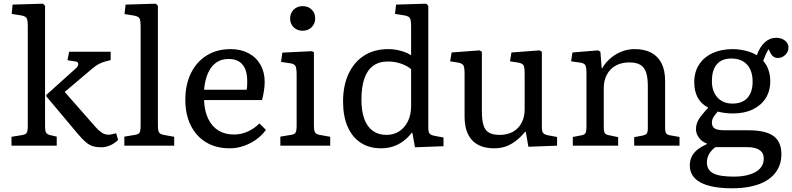

<svg xmlns="http://www.w3.org/2000/svg" viewBox="-20 -786 4275 1036"><path d="M526.9 8.8Q501 8.8 481.4 2.9Q461.9 -2.9 442.9 -19Q423.8 -35.2 398.9 -64.9L230 -266.1V-273.9L389.2 -417Q402.3 -428.2 402.1 -440.2Q401.9 -452.1 389.2 -454.1L344.2 -460.9L353 -506.8H577.1V-461.9L547.9 -454.1Q532.7 -450.2 515.4 -441.7Q498 -433.1 478 -416L329.1 -290L495.1 -101.1Q512.2 -82 528.6 -70.6Q544.9 -59.1 567.9 -59.1Q573.7 -59.1 581.8 -61Q589.8 -63 606.9 -66.9L617.2 -30.8Q598.1 -11.7 574 -1.5Q549.8 8.8 526.9 8.8ZM42 0V-47.9L99.1 -57.1Q119.1 -60.1 124.5 -70.1Q129.9 -80.1 129.9 -107.9V-644Q129.9 -679.2 122.6 -689.7Q115.2 -700.2 86.9 -704.1L43 -710.9L47.9 -761.2L211.9 -766.1L223.1 -754.9V-104Q223.1 -80.1 228.5 -70.6Q233.9 -61 250 -57.1L286.1 -48.8V0Z M650.9 0V-48.8L708 -58.1Q728 -61 733.4 -71Q738.8 -81.1 738.8 -108.9V-643.1Q738.8 -678.2 731.4 -688.7Q724.1 -699.2 695.8 -703.1L651.9 -710L657.7 -761.2L820.8 -766.1L832 -754.9V-105Q832 -85.9 836.9 -74Q841.8 -62 863.8 -58.1L919.9 -47.9V0Z M1219.2 14.2Q1146 14.2 1092.5 -17.8Q1039.1 -49.8 1009.5 -108.9Q980 -168 980 -247.1Q980 -330.1 1010.5 -391.6Q1041 -453.1 1095.9 -487.1Q1150.9 -521 1224.1 -521Q1279.3 -521 1320.8 -499Q1362.3 -477.1 1385.3 -437Q1408.2 -397 1408.2 -344.2Q1408.2 -323.2 1404.5 -298.1Q1400.9 -272.9 1394 -246.1H1081.1Q1083 -188 1103 -146Q1123 -104 1158.4 -82Q1193.8 -60.1 1242.2 -60.1Q1280.3 -60.1 1316.2 -75.9Q1352.1 -91.8 1379.9 -120.1L1415 -85Q1380.9 -39.1 1328.1 -12.5Q1275.4 14.2 1219.2 14.2ZM1081.1 -301.8H1311Q1313 -311.5 1313.5 -323.2Q1314 -335 1314 -348.1Q1314 -407.2 1288.6 -437.5Q1263.2 -467.8 1212.9 -467.8Q1174.8 -467.8 1147.5 -449Q1120.1 -430.2 1103 -393.1Q1085.9 -356 1081.1 -301.8Z M1492.7 0V-48.8L1549.8 -58.1Q1569.8 -61 1575.2 -71Q1580.6 -81.1 1580.6 -108.9V-381.8Q1580.6 -418 1574.2 -429.9Q1567.9 -441.9 1544.4 -444.8L1496.6 -452.1L1503.4 -502L1661.6 -509.8L1673.8 -504.9V-105Q1673.8 -85.9 1678.7 -74Q1683.6 -62 1705.6 -58.1L1761.7 -47.9V0ZM1612.8 -620.1Q1584 -620.1 1564.7 -638.7Q1545.4 -657.2 1545.4 -686Q1545.4 -714.8 1564.5 -733.9Q1583.5 -752.9 1612.8 -752.9Q1642.6 -752.9 1661.6 -734.4Q1680.7 -715.8 1680.7 -687Q1680.7 -658.2 1661.6 -639.2Q1642.6 -620.1 1612.8 -620.1Z M2036.1 14.2Q1972.2 14.2 1926.3 -15.9Q1880.4 -45.9 1855.7 -102.5Q1831.1 -159.2 1831.1 -237.8Q1831.1 -324.7 1861.1 -388.4Q1891.1 -452.1 1945.6 -486.6Q2000 -521 2075.2 -521Q2108.4 -521 2141.8 -512Q2175.3 -502.9 2198.2 -487.8V-644Q2198.2 -679.2 2190.7 -689.7Q2183.1 -700.2 2155.3 -704.1L2111.3 -710.9L2117.2 -761.2L2280.3 -766.1L2291 -754.9V-98.1Q2291 -74.2 2297.6 -65.7Q2304.2 -57.1 2324.2 -53.2L2373 -43.9V2.9L2219.2 8.8L2205.1 -69.8H2202.1Q2180.2 -42 2154.8 -23.4Q2129.4 -4.9 2099.9 4.6Q2070.3 14.2 2036.1 14.2ZM2064.9 -58.1Q2105 -58.1 2134.5 -77.6Q2164.1 -97.2 2181.2 -132.1Q2198.2 -167 2198.2 -211.9V-413.1Q2173.3 -433.1 2140.9 -443.6Q2108.4 -454.1 2073.2 -454.1Q2025.4 -454.1 1993.7 -431.2Q1961.9 -408.2 1946 -362.1Q1930.2 -315.9 1930.2 -248Q1930.2 -187 1945.6 -144.5Q1960.9 -102.1 1991.5 -80.1Q2022 -58.1 2064.9 -58.1Z M2647 14.2Q2567.9 14.2 2527.3 -29.5Q2486.8 -73.2 2486.8 -157.2V-386.2Q2486.8 -422.4 2480.7 -433.1Q2474.6 -443.8 2452.6 -448.2L2408.7 -455.1L2417 -502.9L2567.9 -514.2L2580.1 -506.8V-186Q2580.1 -138.2 2588.9 -110.1Q2597.7 -82 2618.7 -70.1Q2639.6 -58.1 2675.8 -58.1Q2717.8 -58.1 2747.8 -75Q2777.8 -91.8 2794.4 -123.3Q2811 -154.8 2811 -196.8V-386.2Q2811 -421.4 2805.4 -432.6Q2799.8 -443.8 2776.9 -448.2L2731.9 -455.1L2739.7 -502.9L2891.6 -514.2L2903.8 -506.8V-101.1Q2903.8 -77.1 2910.4 -68.6Q2917 -60.1 2936 -56.2L2985.8 -46.9V0L2831.1 5.9L2816.9 -75.2H2814Q2788.1 -44.4 2762 -24.7Q2735.8 -4.9 2708 4.6Q2680.2 14.2 2647 14.2Z M3070.8 0V-46.9L3118.7 -56.2Q3134.8 -59.1 3139.6 -68.6Q3144.5 -78.1 3144.5 -104V-386.2Q3144.5 -422.4 3138.7 -433.6Q3132.8 -444.8 3110.8 -448.2L3061.5 -455.1L3068.8 -502.9L3207.5 -514.2L3219.7 -506.8L3226.6 -418H3229.5Q3256.3 -464.8 3304 -492.9Q3351.6 -521 3404.8 -521Q3458 -521 3494.4 -501.5Q3530.8 -481.9 3549.8 -443.8Q3568.8 -405.8 3568.8 -350.1V-96.2Q3568.8 -74.2 3574.7 -66.2Q3580.6 -58.1 3599.6 -55.2L3646.5 -46.9V0H3401.9V-45.9L3445.8 -54.2Q3464.8 -58.1 3470.2 -66.2Q3475.6 -74.2 3475.6 -96.2V-320.8Q3475.6 -367.7 3466.1 -395.8Q3456.5 -423.8 3434.6 -436.5Q3412.6 -449.2 3375.5 -449.2Q3333.5 -449.2 3302.5 -432.1Q3271.5 -415 3254.6 -383.5Q3237.8 -352.1 3237.8 -310.1V-100.1Q3237.8 -78.1 3242.7 -69.1Q3247.6 -60.1 3262.7 -57.1L3315.4 -45.9V0Z M3931.2 230Q3874 230 3831.1 221.9Q3788.1 213.9 3759.8 198.5Q3731.4 183.1 3716.8 160.2Q3702.1 137.2 3702.1 106Q3702.1 81.1 3711.7 60.5Q3721.2 40 3741.7 22.9Q3762.2 5.9 3793.5 -7.8V-12.2Q3768.6 -20 3752 -42Q3735.4 -64 3735.4 -88.9Q3735.4 -115.7 3748.8 -139.4Q3762.2 -163.1 3800.3 -203.1V-206.1Q3763.2 -225.1 3744.6 -259.5Q3726.1 -293.9 3726.1 -342.8Q3726.1 -397 3751.7 -437Q3777.3 -477.1 3824.2 -499Q3871.1 -521 3933.1 -521Q3957 -521 3980.2 -517.1Q4003.4 -513.2 4024.9 -506.1Q4046.4 -499 4063.5 -487.8Q4079.6 -532.7 4106.4 -557.4Q4133.3 -582 4167.5 -582Q4187.5 -582 4202.4 -575Q4217.3 -567.9 4225.8 -556.4Q4234.4 -544.9 4234.4 -528.8Q4234.4 -506.8 4217.3 -490Q4200.2 -473.1 4177.2 -473.1Q4164.1 -473.1 4154.1 -480Q4144 -486.8 4137.2 -500L4127.4 -521Q4118.7 -506.8 4112.1 -492.4Q4105.5 -478 4098.1 -458Q4117.2 -436 4126.7 -408Q4136.2 -379.9 4136.2 -348.1Q4136.2 -294.9 4111.3 -255.9Q4086.4 -216.8 4041.3 -195.3Q3996.1 -173.8 3934.1 -173.8Q3912.1 -173.8 3888.7 -177Q3865.2 -180.2 3853 -184.1Q3835 -164.1 3828.1 -151.1Q3821.3 -138.2 3821.3 -124Q3821.3 -109.9 3828.4 -100.3Q3835.4 -90.8 3850.8 -86.9Q3866.2 -83 3891.1 -83H4019Q4110.8 -83 4153.6 -52Q4196.3 -21 4196.3 45.9Q4196.3 81.1 4184.8 109.6Q4173.3 138.2 4151.4 160.6Q4129.4 183.1 4097.4 198.5Q4065.4 213.9 4023.2 221.9Q3981 230 3931.2 230ZM3939.5 167Q3990.2 167 4026.9 155Q4063.5 143.1 4082.3 121.6Q4101.1 100.1 4101.1 69.8Q4101.1 39.1 4078.1 23.4Q4055.2 7.8 4008.3 7.8H3840.3Q3817.4 24.9 3805.9 45.4Q3794.4 65.9 3794.4 90.8Q3794.4 130.9 3827.9 148.9Q3861.3 167 3939.5 167ZM3932.1 -227.1Q3985.4 -227.1 4013.2 -258.1Q4041 -289.1 4041 -345.2Q4041 -404.3 4011.2 -437.3Q3981.4 -470.2 3926.3 -470.2Q3874.5 -470.2 3847.9 -439.2Q3821.3 -408.2 3821.3 -348.1Q3821.3 -293 3851.3 -260Q3881.3 -227.1 3932.1 -227.1Z"/></svg>

Font: Literata
Style: Regular
Weight: 400
Designer: Latin by Veronika Burian and Jose Scaglione. Greek by Irene Vlachou. Cyrillic by Vera Evstafieva.
Foundry: TypeTogether
Version: Version 3.002